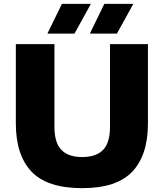

<svg xmlns="http://www.w3.org/2000/svg" viewBox="-20 -970 852 1000"><path d="M408 10Q226 10 144.2 -76Q62.5 -162 62.5 -327.5V-740H263.5V-309.5Q263.5 -226.5 299.8 -189.2Q336 -152 408 -152Q480.5 -152 516.8 -189.2Q553 -226.5 553 -309.5V-740H750.5V-327.5Q750.5 -162 669 -76Q587.5 10 408 10ZM448 -795 523.5 -950H674.5L589 -795ZM227 -795 302.5 -950H453.5L368 -795Z"/></svg>

Font: Encode Sans SemiExpanded SemiExpanded ExtraBold
Style: Regular
Weight: 800
Width: 6
Designer: Multiple Designers
Foundry: Impallari Type
Version: Version 3.000; ttfautohint (v1.8.3) -l 8 -r 50 -G 200 -x 14 